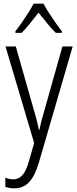

<svg xmlns="http://www.w3.org/2000/svg" viewBox="-20 -785 421 1046"><path d="M10 -532H66L163 -191Q175 -151 181 -126Q187 -101 192 -78H195Q200 -105 207.5 -133Q215 -161 224 -191L320 -532H376L192 100Q170 174 138.5 207.5Q107 241 58 241Q45 241 33 239Q21 237 9 233V183Q19 187 30 189.5Q41 192 52 192Q81 192 101.5 170Q122 148 138 92L166 -6ZM217 -765Q229 -742 247.5 -713.5Q266 -685 285 -658Q304 -631 317 -615V-606H284Q261 -628 237 -658Q213 -688 190 -716Q168 -688 143.5 -657.5Q119 -627 98 -606H64V-615Q80 -635 98.5 -661.5Q117 -688 134.5 -715.5Q152 -743 163 -765Z"/></svg>

Font: Noto Sans Tamil Condensed Light
Style: Regular
Weight: 300
Width: 3
Designer: Jelle Bosma - Monotype Design Team
Foundry: Monotype Imaging Inc.
Version: Version 2.004; ttfautohint (v1.8.4.7-5d5b)